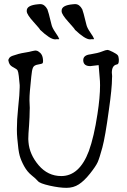

<svg xmlns="http://www.w3.org/2000/svg" viewBox="-20 -906 619 938"><path d="M437.5 -719.2Q437.5 -719.2 439.6 -717.7Q439.6 -712.9 431.2 -714.5Q431.2 -714.5 427 -714.5L421.8 -713.7Q420.7 -713.7 419.7 -713.7Q395.5 -713.7 346.2 -760.5Q346.2 -763.7 314.2 -799Q282.1 -834.3 281.1 -850.2Q281.1 -850.2 281.1 -854.1Q281.1 -880.3 335.7 -885.1L345.1 -885.9Q346.2 -885.9 347.2 -885.9Q368.2 -885.9 381.9 -860.5Q386.1 -851.7 401.8 -786.7Q405 -770.8 421.2 -747.4Q437.5 -724 437.5 -719.2ZM267.1 -719.2Q267.1 -719.2 269.2 -717.7Q269.2 -712.9 260.8 -714.5Q260.8 -714.5 256.6 -714.5L251.4 -713.7Q250.3 -713.7 249.3 -713.7Q225.1 -713.7 175.8 -760.5Q175.8 -763.7 143.8 -799Q111.7 -834.3 110.7 -850.2Q110.7 -850.2 110.7 -854.1Q110.7 -880.3 165.3 -885.1L174.7 -885.9Q175.8 -885.9 176.8 -885.9Q197.8 -885.9 211.5 -860.5Q215.7 -851.7 231.4 -786.7Q234.6 -770.8 250.8 -747.4Q267.1 -724 267.1 -719.2ZM386.7 -609.4Q386.7 -609.4 386.7 -612.3Q386.7 -636.7 421.9 -640.6Q459 -646.5 478 -654.3Q497.1 -662.1 504.4 -662.1Q511.7 -662.1 530.8 -652.3Q549.8 -642.6 554.7 -636.7Q559.6 -630.9 560.5 -617.2Q560.5 -617.2 560.5 -610.4Q560.5 -601.6 558.6 -597.7Q556.6 -591.8 549.8 -590.8Q526.4 -585.9 526.4 -550.8Q527.3 -545.9 527.3 -541Q528.3 -534.2 527.3 -524.4Q527.3 -475.6 511.7 -367.2Q494.1 -237.3 480 -185.1Q465.8 -132.8 457 -113.3Q448.2 -93.8 419.9 -58.1Q391.6 -22.5 365.2 -5.4Q338.9 11.7 304.7 11.7Q270.5 11.7 222.7 1Q174.8 -9.8 165.5 -21Q156.2 -32.2 134.8 -49.3Q113.3 -66.4 98.1 -93.8Q83 -121.1 76.2 -145.5Q69.3 -169.9 64.5 -229.5Q62.5 -250 62.5 -274.4Q62.5 -320.3 68.4 -377Q76.2 -450.2 76.2 -479.5Q76.2 -479.5 76.2 -490.2Q74.2 -513.7 71.8 -534.7Q69.3 -555.7 65.9 -562Q62.5 -568.4 46.9 -576.2Q31.2 -584 26.4 -593.8Q21.5 -603.5 21.5 -609.4Q21.5 -610.4 20.5 -610.4Q20.5 -615.2 24.4 -621.1Q28.3 -628.9 42.5 -633.8Q56.6 -638.7 70.8 -642.6Q85 -646.5 104 -649.4Q123 -652.3 136.7 -656.2Q149.4 -659.2 156.2 -659.2Q157.2 -658.2 158.2 -658.2Q165 -658.2 176.8 -647.5Q187.5 -636.7 189.5 -619.1Q189.5 -613.3 190.4 -609.4Q190.4 -600.6 188.5 -597.7Q185.5 -593.8 166 -590.8Q146.5 -587.9 141.1 -575.7Q135.7 -563.5 132.8 -531.2Q129.9 -499 126 -460.9Q124 -437.5 124 -416Q125 -402.3 125 -390.6Q126 -379.9 125 -365.2Q125 -337.9 122.1 -294.9Q118.2 -249 118.2 -226.6Q118.2 -217.8 119.1 -211.9Q124 -151.4 168.9 -98.6Q213.9 -45.9 279.3 -45.9Q368.2 -45.9 414.1 -168Q439.5 -238.3 456.1 -348.6Q468.8 -430.7 468.8 -489.3Q468.8 -509.8 466.8 -528.3L461.9 -587.9L420.9 -583Q388.7 -583 386.7 -609.4Z"/></svg>

Font: Drukaatie burti
Style: Light
Weight: 300
Version: Version 0.14